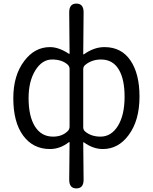

<svg xmlns="http://www.w3.org/2000/svg" viewBox="-20 -816 851 1068"><path d="M405 232Q365 232 365 184L367 -23Q367 -28 363 -25Q314 13 258 13Q164 13 109 -61.5Q54 -136 54 -270Q54 -397 115 -477Q173 -554 258 -554Q307 -554 363 -517Q367 -514 367 -519L365 -748Q365 -796 405 -796Q445 -796 445 -748L443 -516Q443 -511 447 -514Q503 -554 561 -554Q655 -554 705.5 -480Q756 -406 756 -279Q756 -145 695 -64Q638 13 552 13Q498 13 447 -24Q443 -27 443 -22L445 184Q445 232 405 232ZM275 -56Q326 -56 357 -87Q367 -97 367 -112V-432Q367 -446 357 -456Q325 -485 269.5 -485Q214 -485 176.5 -424.5Q139 -364 139 -270Q139 -169 174.5 -112.5Q210 -56 275 -56ZM539 -56Q599 -56 636 -116Q673 -176 673 -278Q673 -374 642 -427Q609 -485 542 -485Q490 -485 453 -454Q443 -445 443 -431V-108Q443 -94 453 -85Q487 -56 539 -56Z"/></svg>

Font: Resource Han Rounded JP Normal
Style: Regular
Weight: 350
Designer: Cyano Hao (round all glyphs); Ryoko NISHIZUKA 西塚涼子 (kana, bopomofo & ideographs); Paul D. Hunt (Latin, Greek & Cyrillic)
Foundry: Cyano Hao
Version: 0.990